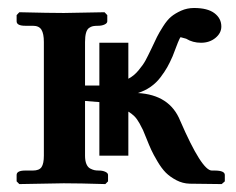

<svg xmlns="http://www.w3.org/2000/svg" viewBox="-20 -464 597 485"><path d="M304.2 -70.8H231V-206.1Q228.5 -206.5 194.8 -209V-70.8Q194.8 -58.1 198.2 -49.8Q201.7 -41.5 207.8 -38.3Q213.9 -35.2 218.5 -34.2Q223.1 -33.2 230 -33.2Q239.3 -33.2 246.1 -30Q252.9 -26.9 252.9 -22V-5.9L246.1 1Q180.2 -1 141.1 -1L28.8 1L22 -5.9V-22Q22 -33.2 43.9 -33.2H63Q79.1 -33.2 85 -42Q90.8 -50.8 90.8 -70.8V-357.9Q90.8 -378.9 84.7 -388.9Q78.6 -398.9 63 -398.9H43.9Q22 -398.9 22 -410.2V-425.8L28.8 -433.1Q106 -431.2 141.1 -431.2L244.1 -433.1L251 -425.8V-410.2Q251 -405.3 244.1 -402.1Q237.3 -398.9 228 -398.9Q219.7 -398.9 214.8 -397.9Q210 -397 204.8 -393.3Q199.7 -389.6 197.3 -380.9Q194.8 -372.1 194.8 -357.9V-248H231V-356H304.2V-265.1Q317.9 -272 329.6 -285.9Q341.3 -299.8 347.4 -311Q353.5 -322.3 362.8 -341.8Q371.6 -360.8 376.5 -370.6Q381.3 -380.4 391.8 -397Q402.3 -413.6 412.4 -421.9Q422.4 -430.2 437.5 -437Q452.6 -443.8 470.2 -443.8Q504.4 -443.8 521.7 -430.7Q539.1 -417.5 539.1 -397Q539.1 -380.4 524.2 -368.2Q509.3 -356 487.8 -356Q466.8 -356 450.2 -366.2Q447.8 -367.2 436 -370.1Q432.6 -366.7 416 -321.8Q409.2 -306.2 402.6 -294.4Q396 -282.7 385.5 -268.8Q375 -254.9 360.4 -244.6Q345.7 -234.4 328.1 -229Q408.7 -224.6 435.1 -159.2Q489.7 -33.2 515.1 -33.2H522Q547.9 -33.2 547.9 -22V-5.9L540 1L459 0Q441.4 -0.5 425.5 -8.8Q409.7 -17.1 398.9 -27.8Q388.2 -38.6 377.7 -56.4Q367.2 -74.2 362.1 -85.4Q356.9 -96.7 350.1 -113.8Q343.8 -129.9 341.1 -135.7Q338.4 -141.6 332.3 -152.6Q326.2 -163.6 319.6 -170.2Q313 -176.8 304.2 -182.1Z"/></svg>

Font: Common Serif SemiBold
Style: Regular
Weight: 600
Designer: Philipp H. Poll, Khaled Hosny
Foundry: Stefan Peev, Context Ltd.
Version: Version 1.026